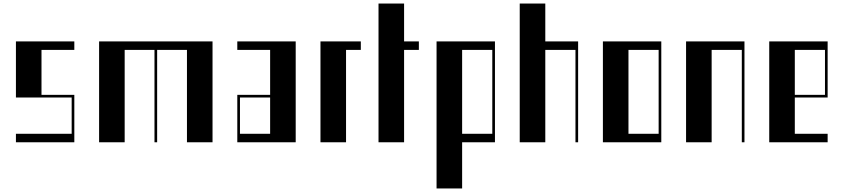

<svg xmlns="http://www.w3.org/2000/svg" viewBox="-20 -804 4767 1085"><path d="M70 -48H385V-253H70V-570H400V-522H214.5V-268H400V0H70Z M540 -570H1181V0H1036.5V-522H868V0H853V-522H684.5V0H540Z M1321 -268H1506.5V-522H1321V-570H1651V0H1321ZM1506.5 -48V-253H1336V-48Z M1791 -570H2019V-522H1935.5V0H1791Z M2119 -784H2263.5V-570H2347V-522H2263.5V0H2119Z M2447 -570H2777V0H2591.5V261H2447ZM2762 -48V-522H2591.5V-48Z M2917 -784H3061.5V-570H3247V0H3232V-522H3061.5V0H2917Z M3387 -570H3717V0H3387ZM3702 -48V-522H3531.5V-48Z M3857 -570H4187V0H4172V-522H4001.5V0H3857Z M4327 -570H4657V-253H4471.5V-48H4657V0H4327ZM4642 -268V-522H4471.5V-268Z"/></svg>

Font: Facade Sud
Style: Regular
Weight: 100
Designer: Éléonore Fines
Foundry: Velvetyne Type Foundry
Version: Version 1.001;Glyphs 3.2 (3202)